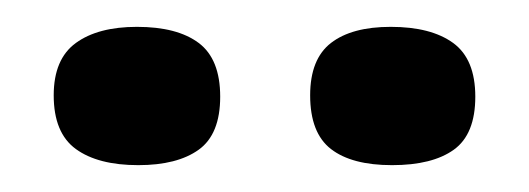

<svg xmlns="http://www.w3.org/2000/svg" viewBox="-20 -703 394 143"><path d="M272 -580Q242 -580 226.5 -592Q211 -604 211 -632Q211 -659 226.5 -671Q242 -683 271 -683Q301 -683 317.5 -671Q334 -659 334 -631Q334 -603 318 -591.5Q302 -580 272 -580ZM83 -580Q53 -580 36.5 -592Q20 -604 20 -632Q20 -659 36.5 -671Q53 -683 82 -683Q112 -683 128 -671Q144 -659 144 -631Q144 -603 128 -591.5Q112 -580 83 -580Z"/></svg>

Font: Bricolage Grotesque 96pt Medium
Style: Regular
Weight: 500
Designer: Mathieu Triay
Foundry: Atelier Triay
Version: Version 1.001; ttfautohint (v1.8.4.7-5d5b);gftools[0.9.33.de